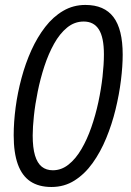

<svg xmlns="http://www.w3.org/2000/svg" viewBox="-20 -744 530 774"><path d="M187.5 9.8Q136.2 9.8 102.5 -12.7Q68.8 -35.2 52 -81.5Q35.2 -127.9 35.2 -198.7Q35.2 -252 43 -311Q50.8 -370.1 66.7 -429.2Q82.5 -488.3 106.4 -541.3Q130.4 -594.2 162.4 -635.5Q194.3 -676.8 234.9 -700.4Q275.4 -724.1 324.2 -724.1Q400.4 -724.1 437.5 -675Q474.6 -626 474.6 -523.9Q474.6 -477.1 467.5 -419.9Q460.4 -362.8 445.8 -302.7Q431.2 -242.7 408.2 -187Q385.3 -131.3 353.5 -86.9Q321.8 -42.5 280.5 -16.4Q239.3 9.8 187.5 9.8ZM192.9 -57.6Q227.5 -57.6 256.3 -80.6Q285.2 -103.5 308.1 -142.6Q331.1 -181.6 348.1 -230.7Q365.2 -279.8 376.5 -332.3Q387.7 -384.8 393.3 -434.6Q398.9 -484.4 398.9 -524.9Q398.9 -592.8 378.7 -625Q358.4 -657.2 317.4 -657.2Q280.3 -657.2 250.5 -632.8Q220.7 -608.4 198 -567.6Q175.3 -526.9 158.9 -476.8Q142.6 -426.8 132.1 -375Q121.6 -323.2 116.7 -276.9Q111.8 -230.5 111.8 -197.8Q111.8 -148.4 121.1 -117.4Q130.4 -86.4 148.4 -72Q166.5 -57.6 192.9 -57.6Z"/></svg>

Font: Open Sans Condensed
Style: Italic
Weight: 400
Width: 3
Italic angle: -12°
Designer: Monotype Design Team
Foundry: Monotype Imaging Inc.
Version: Version 3.000